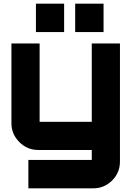

<svg xmlns="http://www.w3.org/2000/svg" viewBox="-20 -814 728 1042"><path d="M631 63Q631 123 588.5 165.5Q546 208 486 208H134V54H478V0H188Q128 0 85 -43Q42 -86 42 -145V-578H195V-153H478V-578H631ZM542 -794V-640H388V-794ZM328 -794V-640H175V-794Z"/></svg>

Font: Orbitron
Style: Black
Weight: 900
Designer: Matt McInerney
Foundry: Matt McInerney
Version: 1.000